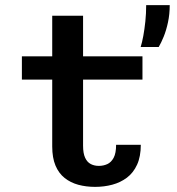

<svg xmlns="http://www.w3.org/2000/svg" viewBox="-20 -720 690 750"><path d="M184 -148V-658.5H304.5V-151Q304.5 -121 312.5 -103.8Q320.5 -86.5 334.5 -79.2Q348.5 -72 366 -72Q384 -72 399.2 -79Q414.5 -86 424 -103.8Q433.5 -121.5 433.5 -154.5H530Q530 -108.5 515.5 -76.8Q501 -45 475.8 -26Q450.5 -7 418.5 1.5Q386.5 10 351.5 10Q316.5 10 286 1.8Q255.5 -6.5 232.5 -24.8Q209.5 -43 196.8 -73.2Q184 -103.5 184 -148ZM65.5 -409V-500H536.5V-409ZM529.5 -536.5Q535 -554 539.8 -579.8Q544.5 -605.5 547.8 -636.5Q551 -667.5 551 -700H643Q643 -664.5 636.2 -633Q629.5 -601.5 619.5 -577Q609.5 -552.5 600 -536.5Z"/></svg>

Font: Trispace Thin Medium
Style: Regular
Weight: 500
Version: Version 1.210